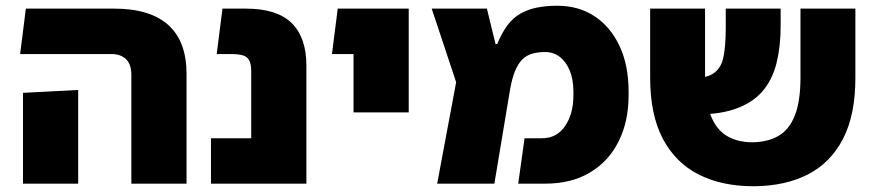

<svg xmlns="http://www.w3.org/2000/svg" viewBox="-20 -639 3051 668"><path d="M437 0V-379Q437 -415 418.5 -433Q400 -451 368 -451H50L70 -609H377Q502 -609 565.5 -552Q629 -495 629 -382V0ZM60 0V-316L252 -326V0Z M854 0V-392Q854 -416 847 -429Q840 -442 824.5 -446.5Q809 -451 782 -451H734L754 -609H835Q944 -609 995 -558.5Q1046 -508 1046 -411V0ZM714 0V-158H946V0Z M1210 -248V-609H1402V-248ZM1135 -451 1155 -609H1317V-451Z M1501 0 1567 -353 1482 -609H1674L1704 -486H1710Q1726 -525 1745.5 -551Q1765 -577 1790.5 -591.5Q1816 -606 1847.5 -612.5Q1879 -619 1919 -619Q1993 -619 2048.5 -582.5Q2104 -546 2135.5 -479Q2167 -412 2167 -320V-307Q2167 -217 2132.5 -147.5Q2098 -78 2033 -39Q1968 0 1876 0H1783L1805 -158H1866Q1917 -158 1946 -200.5Q1975 -243 1975 -307V-320Q1975 -363 1962 -394Q1949 -425 1927 -441.5Q1905 -458 1877 -458Q1846 -458 1825 -450Q1804 -442 1790 -424Q1776 -406 1767 -378.5Q1758 -351 1752 -312L1700 0Z M2602 9Q2491 9 2410.5 -32Q2330 -73 2286 -156.5Q2242 -240 2242 -369V-609H2433V-372Q2433 -288 2452.5 -238Q2472 -188 2509 -166Q2546 -144 2598 -144H2599Q2652 -145 2689 -166.5Q2726 -188 2745.5 -237.5Q2765 -287 2765 -370V-609H2956V-368Q2956 -239 2913 -156Q2870 -73 2791.5 -32.5Q2713 8 2604 9ZM2378 -241 2368 -368Q2432 -364 2460.5 -382.5Q2489 -401 2497 -440.5Q2505 -480 2505 -539V-609H2696V-548Q2696 -477 2681.5 -419Q2667 -361 2632 -320.5Q2597 -280 2535 -259Q2473 -238 2378 -241Z"/></svg>

Font: Noto Sans Hebrew Thin Black
Style: Regular
Weight: 900
Version: Version 3.001